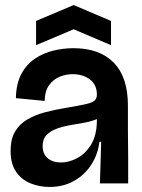

<svg xmlns="http://www.w3.org/2000/svg" viewBox="-20 -727 563 761"><path d="M176 14Q136 14 100.5 -0.5Q65 -15 43.5 -46.5Q22 -78 22 -129Q22 -176 40 -206Q58 -236 89 -254Q120 -272 158.5 -282Q197 -292 238 -299Q292 -308 319 -314Q346 -320 355 -328.5Q364 -337 364 -352Q364 -391 336.5 -412Q309 -433 268 -433Q242 -433 217 -423Q192 -413 175 -390Q158 -367 157 -327L43 -338Q44 -395 64.5 -433.5Q85 -472 118.5 -494.5Q152 -517 192 -526.5Q232 -536 271 -536Q375 -536 431 -478.5Q487 -421 487 -309V-213Q488 -160 488 -106.5Q488 -53 488 0H376Q377 -41 378.5 -81Q380 -121 381 -165H374Q368 -115 342 -74.5Q316 -34 273.5 -10Q231 14 176 14ZM222 -83Q254 -83 286.5 -100.5Q319 -118 341 -154Q363 -190 364 -246V-255Q343 -246 315.5 -241Q288 -236 259 -231Q230 -226 205 -217Q180 -208 164.5 -192Q149 -176 149 -148Q149 -117 169 -100Q189 -83 222 -83ZM123 -548V-644L272 -707L420 -644V-548L272 -611Z"/></svg>

Font: Bricolage Grotesque 96pt SemiBold
Style: Regular
Weight: 600
Designer: Mathieu Triay
Foundry: Atelier Triay
Version: Version 1.001; ttfautohint (v1.8.4.7-5d5b);gftools[0.9.33.de